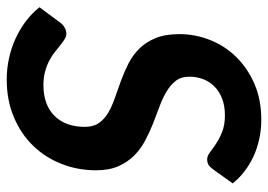

<svg xmlns="http://www.w3.org/2000/svg" viewBox="-132 -640 778 557"><g transform="rotate(90 256.5 -361.0)"><path d="M470.5 -593 509.5 -647.5C499.8 -659.8 488.4 -671.1 475.2 -681.2C462.1 -691.4 447.7 -700.2 432 -707.5C416.3 -714.8 399.4 -720.5 381.2 -724.5C363.1 -728.5 344.2 -730.5 324.5 -730.5C286.2 -730.5 251.7 -723.9 221.2 -710.8C190.8 -697.6 164.8 -680.1 143.2 -658.2C121.8 -636.4 105.2 -611.2 93.8 -582.5C82.2 -553.8 76.5 -524 76.5 -493C76.5 -465.7 80.3 -442.7 88 -424C95.7 -405.3 105.8 -389.6 118.5 -376.8C131.2 -363.9 145.6 -353.4 161.8 -345.2C177.9 -337.1 194.3 -329.9 211 -323.8C227.7 -317.6 244.1 -311.8 260.2 -306.2C276.4 -300.8 290.8 -294.3 303.5 -287C316.2 -279.7 326.3 -270.7 334 -260C341.7 -249.3 345.5 -235.7 345.5 -219C345.5 -181.3 334.8 -151.8 313.5 -130.5C292.2 -109.2 262.5 -98.5 224.5 -98.5C209.5 -98.5 196.1 -100.2 184.2 -103.5C172.4 -106.8 161.9 -110.9 152.8 -115.8C143.6 -120.6 135.4 -125.9 128.2 -131.8C121.1 -137.6 114.4 -142.9 108.2 -147.8C102.1 -152.6 96.4 -156.7 91.2 -160C86.1 -163.3 80.8 -165 75.5 -165C69.8 -165 64.2 -163.5 58.5 -160.5C52.8 -157.5 48.2 -153.7 44.5 -149L-1.5 -87C9.8 -72.7 23.2 -59.7 38.5 -48C53.8 -36.3 70.5 -26.3 88.5 -18C106.5 -9.7 125.7 -3.2 146 1.2C166.3 5.8 187 8 208 8C248.3 8 284.8 1.1 317.5 -12.8C350.2 -26.6 377.8 -45.2 400.5 -68.8C423.2 -92.2 440.7 -119.7 453 -151C465.3 -182.3 471.5 -215.7 471.5 -251C471.5 -276.3 467.6 -297.9 459.8 -315.8C451.9 -333.6 441.7 -348.8 429 -361.5C416.3 -374.2 401.8 -384.8 385.5 -393.5C369.2 -402.2 352.6 -409.8 335.8 -416.5C318.9 -423.2 302.3 -429.5 286 -435.5C269.7 -441.5 255.2 -448.3 242.5 -456C229.8 -463.7 219.6 -472.6 211.8 -482.8C203.9 -492.9 200 -505.7 200 -521C200 -535.7 202.4 -549.3 207.2 -562C212.1 -574.7 219.2 -585.7 228.8 -595C238.2 -604.3 250 -611.7 264 -617C278 -622.3 294 -625 312 -625C330.7 -625 346.7 -622.3 360 -617C373.3 -611.7 384.8 -605.8 394.5 -599.2C404.2 -592.8 412.5 -586.8 419.5 -581.5C426.5 -576.2 433.3 -573.5 440 -573.5C446.7 -573.5 452.2 -575.1 456.8 -578.2C461.2 -581.4 465.8 -586.3 470.5 -593Z"/></g></svg>

Font: Lato
Style: Bold Italic
Weight: 700
Italic angle: -7°
Designer: Lukasz Dziedzic
Foundry: tyPoland Lukasz Dziedzic
Version: Version 2.007; 2014-02-27